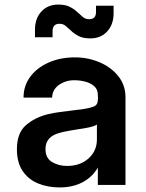

<svg xmlns="http://www.w3.org/2000/svg" viewBox="-20 -809 640 840"><path d="M241 11Q189 11 146.5 -6.5Q104 -24 79 -61Q54 -98 54 -156Q54 -226 92 -260Q130 -294 188 -309Q219 -316 243 -319Q267 -322 291 -325Q315 -328 345 -332Q368 -335 388 -342Q408 -349 408 -372V-375H409L408 -395Q408 -418 392 -432Q376 -446 352.5 -452Q329 -458 305 -458Q267 -458 238 -437.5Q209 -417 208 -382H83Q83 -434 112.5 -473.5Q142 -513 193 -535.5Q244 -558 308 -558Q364 -558 414.5 -537Q465 -516 497 -476.5Q529 -437 529 -383V0H408V-76Q384 -34 341 -11.5Q298 11 241 11ZM273 -83Q331 -83 367.5 -116Q404 -149 404 -199V-264Q390 -255 358.5 -249.5Q327 -244 291.5 -238.5Q256 -233 229 -224Q179 -206 179 -157Q179 -117 208 -100Q237 -83 273 -83ZM375 -641Q344 -641 324.5 -651Q305 -661 292 -673.5Q279 -686 267.5 -695.5Q256 -705 240 -705Q210 -705 210 -672V-646H133V-679Q133 -728 161 -758.5Q189 -789 235 -789Q266 -789 285.5 -779Q305 -769 318 -756.5Q331 -744 342.5 -734.5Q354 -725 370 -725Q400 -725 400 -756V-784H477V-751Q477 -702 449 -671.5Q421 -641 375 -641Z"/></svg>

Font: Tiny
Style: Bold
Weight: 700
Monospace: yes
Designer: Philipp Nurullin, Konstantin Bulenkov
Foundry: JetBrains
Version: Version 2.251; ttfautohint (v1.8.4.7-5d5b)